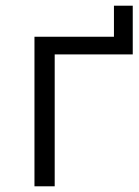

<svg xmlns="http://www.w3.org/2000/svg" viewBox="-20 -654 489 674"><path d="M101 0V-525H380V-634H446V-463H172V0Z"/></svg>

Font: Modern
Style: Small
Weight: 400
Designer: Julieta Ulanovsky
Foundry: Julieta Ulanovsky
Version: Version 8.000